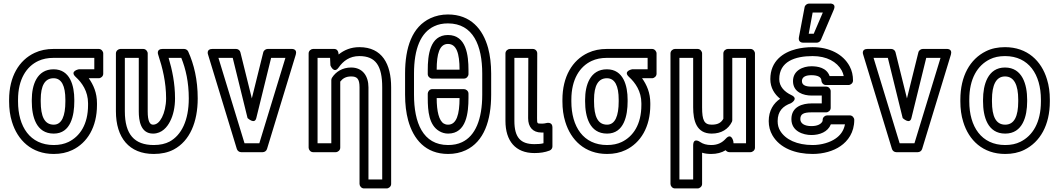

<svg xmlns="http://www.w3.org/2000/svg" viewBox="-20 -827 5934 1075"><path d="M81 -259V-269C81 -383 128 -455 195 -486C219 -497 247 -503 280 -503H508V-439H421C421 -439 368 -429 404 -396C439 -364 473 -316 473 -249V-239C473 -130 427 -63 363 -32C340 -21 313 -15 281 -15C148 -15 81 -118 81 -259ZM477 -389H533C544 -389 558 -399 558 -414V-528C558 -539 548 -553 533 -553H280C241 -553 206 -546 174 -531C86 -490 31 -397 31 -269V-259C31 -218 36 -180 47 -145C78 -43 156 35 281 35C319 35 354 28 385 13C469 -27 523 -116 523 -239V-249C523 -308 503 -352 477 -389ZM280 -439C186 -439 158 -350 158 -269V-259C158 -175 182 -79 281 -79C377 -79 396 -182 396 -259V-269C396 -346 373 -439 280 -439ZM280 -389C325 -389 346 -346 346 -269V-259C346 -178 326 -129 281 -129C229 -129 208 -175 208 -259V-269C208 -347 231 -389 280 -389Z M841 -15C732 -15 679 -75 679 -204V-503H757V-203C757 -155 766 -79 837 -79C887 -79 917 -117 932 -147C950 -181 960 -227 960 -276C960 -361 944 -436 924 -503H995C1020 -441 1037 -367 1037 -276C1037 -153 996 -70 929 -34C906 -22 877 -15 841 -15ZM841 35C883 35 921 27 953 10C1043 -38 1087 -144 1087 -276C1087 -381 1066 -467 1034 -538C1031 -546 1021 -553 1011 -553H890C854 -553 865 -522 866 -520C890 -447 910 -367 910 -276C910 -235 900 -195 887 -170C874 -145 858 -129 837 -129C819 -129 807 -148 807 -203V-528C807 -539 797 -553 782 -553H654C643 -553 629 -543 629 -528V-204C629 -56 703 35 841 35Z M1415 -166 1498 -503H1578L1432 -25H1349L1203 -503H1283L1366 -166C1366 -166 1406 -128 1415 -166ZM1390 -276 1326 -534C1324 -544 1314 -553 1302 -553H1169C1134 -553 1144 -523 1145 -521L1306 7C1309 17 1319 25 1330 25H1451C1461 25 1472 18 1475 7L1636 -521C1646 -555 1614 -553 1612 -553H1479C1469 -553 1457 -546 1454 -534Z M1946 -449C1897 -449 1860 -425 1839 -392C1836 -388 1835 -382 1835 -378V-25H1758V-503H1828L1830 -461C1830 -461 1849 -411 1876 -449C1902 -486 1938 -513 1992 -513C2084 -513 2120 -458 2120 -338V178H2043V-338C2043 -402 2010 -449 1946 -449ZM1851 -553H1733C1722 -553 1708 -543 1708 -528V0C1708 11 1718 25 1733 25H1860C1871 25 1885 15 1885 0V-370C1898 -387 1916 -399 1946 -399C1979 -399 1993 -386 1993 -338V203C1993 214 2003 228 2018 228H2145C2156 228 2170 218 2170 203V-338C2170 -468 2120 -563 1992 -563C1945 -563 1907 -547 1876 -522C1875 -538 1869 -553 1851 -553Z M2298 -297V-415C2298 -555 2336 -645 2411 -680C2434 -691 2459 -696 2488 -696C2630 -696 2680 -571 2680 -415V-297C2680 -158 2641 -66 2567 -31C2544 -20 2518 -15 2489 -15C2347 -15 2298 -141 2298 -297ZM2730 -297V-415C2730 -469 2724 -517 2713 -558C2684 -664 2615 -746 2488 -746C2453 -746 2420 -739 2390 -725C2287 -677 2248 -561 2248 -415V-297C2248 -243 2254 -195 2265 -154C2294 -48 2362 35 2489 35C2525 35 2558 28 2588 14C2690 -34 2730 -152 2730 -297ZM2578 -328H2400C2385 -328 2375 -314 2375 -303V-278C2375 -204 2382 -127 2439 -93C2454 -84 2471 -79 2489 -79C2592 -79 2603 -197 2603 -278V-303C2603 -318 2589 -328 2578 -328ZM2553 -278C2553 -186 2536 -129 2489 -129C2479 -129 2472 -131 2465 -135C2438 -151 2425 -203 2425 -278ZM2488 -631C2386 -631 2375 -516 2375 -435V-412C2375 -397 2389 -387 2400 -387H2578C2593 -387 2603 -401 2603 -412V-435C2603 -517 2591 -631 2488 -631ZM2488 -581C2536 -581 2553 -528 2553 -437H2425C2425 -526 2441 -581 2488 -581Z M2972 -20C2895 -20 2860 -57 2860 -150V-503H2938L2937 -165C2937 -116 2963 -85 3011 -85H3023V-25C3008 -21 2993 -20 2972 -20ZM2972 30C3004 30 3031 26 3057 16C3067 12 3073 3 3073 -7V-114C3073 -140 3052 -140 3044 -139L3029 -136C3024 -135 3018 -135 3011 -135C2988 -135 2987 -134 2987 -165L2988 -528C2988 -542 2977 -553 2963 -553H2835C2824 -553 2810 -543 2810 -528V-150C2810 -38 2866 30 2972 30Z M3179 -259V-269C3179 -383 3226 -455 3293 -486C3317 -497 3345 -503 3378 -503H3606V-439H3519C3519 -439 3466 -429 3502 -396C3537 -364 3571 -316 3571 -249V-239C3571 -130 3525 -63 3461 -32C3438 -21 3411 -15 3379 -15C3246 -15 3179 -118 3179 -259ZM3575 -389H3631C3642 -389 3656 -399 3656 -414V-528C3656 -539 3646 -553 3631 -553H3378C3339 -553 3304 -546 3272 -531C3184 -490 3129 -397 3129 -269V-259C3129 -218 3134 -180 3145 -145C3176 -43 3254 35 3379 35C3417 35 3452 28 3483 13C3567 -27 3621 -116 3621 -239V-249C3621 -308 3601 -352 3575 -389ZM3378 -439C3284 -439 3256 -350 3256 -269V-259C3256 -175 3280 -79 3379 -79C3475 -79 3494 -182 3494 -259V-269C3494 -346 3471 -439 3378 -439ZM3378 -389C3423 -389 3444 -346 3444 -269V-259C3444 -178 3424 -129 3379 -129C3327 -129 3306 -175 3306 -259V-269C3306 -347 3329 -389 3378 -389Z M4043 -50C4024 -29 3999 -15 3962 -15C3936 -15 3916 -21 3900 -32C3900 -32 3861 -61 3861 -12V178H3784V-503H3861V-226C3861 -152 3879 -79 3965 -79C4019 -79 4058 -104 4078 -145C4080 -148 4080 -153 4080 -156V-503H4157V-25H4087L4086 -35C4086 -35 4076 -87 4043 -50ZM4043 14C4047 20 4055 25 4064 25H4182C4193 25 4207 15 4207 0V-528C4207 -539 4197 -553 4182 -553H4055C4044 -553 4030 -543 4030 -528V-162C4018 -141 4001 -129 3965 -129C3923 -129 3911 -153 3911 -226V-528C3911 -539 3901 -553 3886 -553H3759C3748 -553 3734 -543 3734 -528V203C3734 214 3744 228 3759 228H3886C3897 228 3911 218 3911 203V28C3926 33 3944 35 3962 35C3993 35 4020 28 4043 14Z M4632 -131H4711C4704 -93 4683 -68 4658 -51C4628 -30 4580 -15 4530 -15C4443 -15 4378 -45 4348 -95C4339 -110 4334 -127 4334 -149C4334 -205 4364 -233 4408 -249C4408 -249 4455 -274 4410 -295C4374 -312 4343 -341 4343 -384C4343 -482 4430 -513 4530 -513C4609 -513 4666 -481 4693 -432C4698 -423 4702 -411 4704 -401H4625C4608 -449 4557 -456 4523 -456C4475 -456 4420 -432 4420 -373C4420 -310 4479 -292 4524 -292H4581V-248H4524C4475 -248 4411 -231 4411 -160C4411 -92 4477 -71 4523 -71C4569 -71 4615 -88 4632 -131ZM4524 -198H4606C4617 -198 4631 -208 4631 -223V-317C4631 -328 4621 -342 4606 -342H4524C4484 -342 4470 -354 4470 -373C4470 -376 4470 -380 4472 -384C4477 -397 4492 -406 4523 -406C4561 -406 4579 -394 4579 -376C4579 -365 4589 -351 4604 -351H4731C4742 -351 4756 -361 4756 -376C4756 -405 4750 -432 4737 -456C4700 -525 4622 -563 4530 -563C4496 -563 4465 -559 4437 -552C4366 -534 4293 -486 4293 -384C4293 -335 4317 -299 4348 -274C4311 -249 4284 -208 4284 -149C4284 -120 4291 -93 4305 -69C4347 3 4434 35 4530 35C4589 35 4646 19 4686 -9C4727 -37 4763 -85 4763 -156C4763 -167 4753 -181 4738 -181H4611C4600 -181 4586 -171 4586 -156C4586 -152 4586 -149 4584 -146C4576 -132 4557 -121 4523 -121C4484 -121 4461 -136 4461 -160C4461 -188 4478 -198 4524 -198ZM4530 -757H4587L4536 -638H4508ZM4510 -807C4500 -807 4487 -799 4485 -787L4453 -618C4448 -591 4470 -588 4477 -588H4553C4562 -588 4572 -594 4576 -603L4648 -772C4665 -811 4625 -807 4625 -807Z M5083 -166 5166 -503H5246L5100 -25H5017L4871 -503H4951L5034 -166C5034 -166 5074 -128 5083 -166ZM5058 -276 4994 -534C4992 -544 4982 -553 4970 -553H4837C4802 -553 4812 -523 4813 -521L4974 7C4977 17 4987 25 4998 25H5119C5129 25 5140 18 5143 7L5304 -521C5314 -555 5282 -553 5280 -553H5147C5137 -553 5125 -546 5122 -534Z M5808 -269V-259C5808 -141 5762 -67 5693 -33C5669 -21 5641 -15 5608 -15C5475 -15 5407 -118 5407 -259V-269C5407 -387 5453 -461 5522 -495C5546 -507 5574 -513 5607 -513C5740 -513 5808 -410 5808 -269ZM5357 -269V-259C5357 -218 5362 -180 5373 -145C5404 -42 5483 35 5608 35C5647 35 5683 28 5715 12C5804 -32 5858 -127 5858 -259V-269C5858 -310 5853 -348 5842 -383C5811 -486 5732 -563 5607 -563C5568 -563 5532 -556 5500 -540C5411 -496 5357 -401 5357 -269ZM5731 -269C5731 -352 5705 -449 5607 -449C5510 -449 5484 -351 5484 -269V-259C5484 -175 5509 -79 5608 -79C5706 -79 5731 -176 5731 -259ZM5681 -269V-259C5681 -176 5659 -129 5608 -129C5556 -129 5534 -175 5534 -259V-269C5534 -351 5557 -399 5607 -399C5658 -399 5681 -351 5681 -269Z"/></svg>

Font: Asimov
Style: NarOu
Weight: 500
Designer: Google
Version: Version 2.000980; 2014